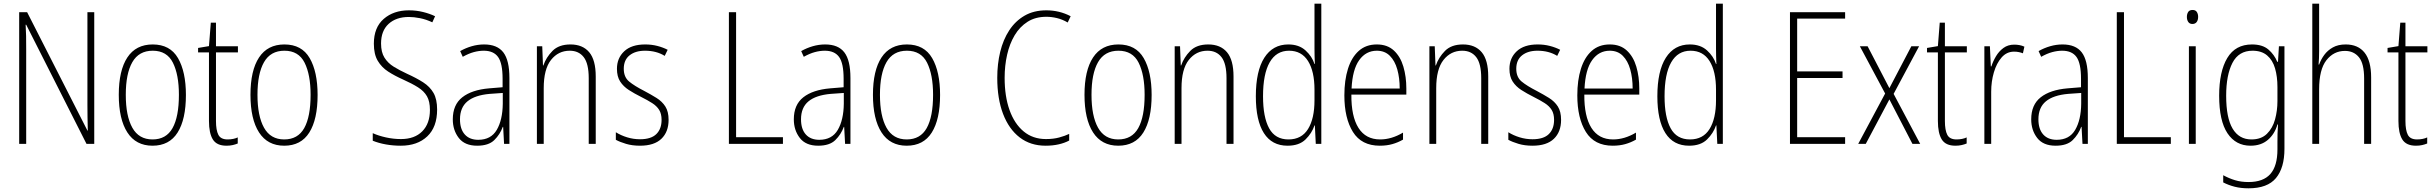

<svg xmlns="http://www.w3.org/2000/svg" viewBox="-20 -780 13200 1041"><path d="M491 0H449L122 -646H119Q121 -616 121.5 -584.5Q122 -553 122 -512V0H84V-714H127L454 -72H456Q455 -108 454.5 -146Q454 -184 454 -211V-714H491Z M988 -265Q988 -133 943 -61.5Q898 10 807 10Q717 10 670.5 -62Q624 -134 624 -266Q624 -398 670.5 -468.5Q717 -539 808 -539Q902 -539 945 -465Q988 -391 988 -265ZM662 -266Q662 -151 697.5 -87.5Q733 -24 807 -24Q881 -24 915.5 -85.5Q950 -147 950 -266Q950 -375 917.5 -440Q885 -505 808 -505Q733 -505 697.5 -443Q662 -381 662 -266Z M1214 -24Q1230 -24 1244.5 -27Q1259 -30 1269 -35V-2Q1257 3 1242 6.5Q1227 10 1208 10Q1155 10 1134 -24Q1113 -58 1113 -124V-496H1054V-520L1113 -530L1123 -657H1151V-529H1270V-496H1151V-124Q1151 -74 1164 -49Q1177 -24 1214 -24Z M1702 -265Q1702 -133 1657 -61.5Q1612 10 1521 10Q1431 10 1384.5 -62Q1338 -134 1338 -266Q1338 -398 1384.5 -468.5Q1431 -539 1522 -539Q1616 -539 1659 -465Q1702 -391 1702 -265ZM1376 -266Q1376 -151 1411.5 -87.5Q1447 -24 1521 -24Q1595 -24 1629.5 -85.5Q1664 -147 1664 -266Q1664 -375 1631.5 -440Q1599 -505 1522 -505Q1447 -505 1411.5 -443Q1376 -381 1376 -266Z M2350 -186Q2350 -91 2296.5 -40.5Q2243 10 2153 10Q2111 10 2072 3Q2033 -4 2001 -17V-58Q2032 -44 2072.5 -35Q2113 -26 2154 -26Q2228 -26 2269.5 -68Q2311 -110 2311 -184Q2311 -230 2295 -258Q2279 -286 2246.5 -306.5Q2214 -327 2165 -349Q2120 -369 2084.5 -392Q2049 -415 2028 -450.5Q2007 -486 2007 -543Q2007 -631 2060.5 -677.5Q2114 -724 2197 -724Q2237 -724 2273.5 -715Q2310 -706 2339 -692L2324 -659Q2290 -675 2257 -681.5Q2224 -688 2197 -688Q2128 -688 2087 -650.5Q2046 -613 2046 -544Q2046 -497 2064.5 -467.5Q2083 -438 2114.5 -418.5Q2146 -399 2187 -380Q2238 -357 2274.5 -333.5Q2311 -310 2330.5 -276Q2350 -242 2350 -186Z M2605 -539Q2676 -539 2709 -496Q2742 -453 2742 -357V0H2713L2708 -92H2706Q2691 -51 2660 -20.5Q2629 10 2567 10Q2500 10 2467.5 -32Q2435 -74 2435 -133Q2435 -212 2486.5 -252.5Q2538 -293 2632 -301L2705 -307V-353Q2705 -437 2680.5 -471Q2656 -505 2603 -505Q2577 -505 2549 -497.5Q2521 -490 2489 -472L2475 -503Q2505 -520 2538 -529.5Q2571 -539 2605 -539ZM2635 -271Q2555 -264 2514.5 -230.5Q2474 -197 2474 -133Q2474 -80 2500 -51Q2526 -22 2573 -22Q2642 -22 2673.5 -76Q2705 -130 2706 -218V-276Z M3073 -539Q3139 -539 3174.5 -497Q3210 -455 3210 -365V0H3172V-356Q3172 -435 3145 -470Q3118 -505 3069 -505Q3007 -505 2967.5 -455Q2928 -405 2928 -302V0H2891V-529H2920L2924 -425H2926Q2941 -469 2975.5 -504Q3010 -539 3073 -539Z M3605 -130Q3605 -65 3566 -27.5Q3527 10 3450 10Q3408 10 3374.5 0Q3341 -10 3319 -22V-63Q3346 -46 3380 -35.5Q3414 -25 3450 -25Q3510 -25 3538.5 -53Q3567 -81 3567 -130Q3567 -163 3554 -184Q3541 -205 3516 -221Q3491 -237 3457 -254Q3419 -273 3389.5 -292Q3360 -311 3342.5 -338Q3325 -365 3325 -407Q3325 -465 3364.5 -502Q3404 -539 3478 -539Q3513 -539 3544 -531Q3575 -523 3600 -510L3584 -477Q3539 -505 3477 -505Q3425 -505 3393.5 -480Q3362 -455 3362 -407Q3362 -362 3391 -338Q3420 -314 3473 -287Q3509 -268 3539.5 -249Q3570 -230 3587.5 -202.5Q3605 -175 3605 -130Z M3932 0V-714H3971V-36H4225V0Z M4454 -539Q4525 -539 4558 -496Q4591 -453 4591 -357V0H4562L4557 -92H4555Q4540 -51 4509 -20.5Q4478 10 4416 10Q4349 10 4316.5 -32Q4284 -74 4284 -133Q4284 -212 4335.5 -252.5Q4387 -293 4481 -301L4554 -307V-353Q4554 -437 4529.5 -471Q4505 -505 4452 -505Q4426 -505 4398 -497.5Q4370 -490 4338 -472L4324 -503Q4354 -520 4387 -529.5Q4420 -539 4454 -539ZM4484 -271Q4404 -264 4363.5 -230.5Q4323 -197 4323 -133Q4323 -80 4349 -51Q4375 -22 4422 -22Q4491 -22 4522.5 -76Q4554 -130 4555 -218V-276Z M5077 -265Q5077 -133 5032 -61.5Q4987 10 4896 10Q4806 10 4759.5 -62Q4713 -134 4713 -266Q4713 -398 4759.5 -468.5Q4806 -539 4897 -539Q4991 -539 5034 -465Q5077 -391 5077 -265ZM4751 -266Q4751 -151 4786.5 -87.5Q4822 -24 4896 -24Q4970 -24 5004.5 -85.5Q5039 -147 5039 -266Q5039 -375 5006.5 -440Q4974 -505 4897 -505Q4822 -505 4786.5 -443Q4751 -381 4751 -266Z M5653 -689Q5594 -689 5551.5 -662Q5509 -635 5481.5 -589Q5454 -543 5440.5 -483.5Q5427 -424 5427 -358Q5427 -258 5453.5 -183.5Q5480 -109 5530 -67.5Q5580 -26 5651 -26Q5691 -26 5722.5 -34.5Q5754 -43 5777 -54V-18Q5753 -5 5720.5 2.5Q5688 10 5649 10Q5567 10 5508.5 -35Q5450 -80 5418.5 -162.5Q5387 -245 5387 -358Q5387 -433 5403 -499Q5419 -565 5452 -615.5Q5485 -666 5535 -695Q5585 -724 5653 -724Q5724 -724 5785 -692L5769 -658Q5740 -675 5710.5 -682Q5681 -689 5653 -689Z M6224 -265Q6224 -133 6179 -61.5Q6134 10 6043 10Q5953 10 5906.5 -62Q5860 -134 5860 -266Q5860 -398 5906.5 -468.5Q5953 -539 6044 -539Q6138 -539 6181 -465Q6224 -391 6224 -265ZM5898 -266Q5898 -151 5933.5 -87.5Q5969 -24 6043 -24Q6117 -24 6151.5 -85.5Q6186 -147 6186 -266Q6186 -375 6153.5 -440Q6121 -505 6044 -505Q5969 -505 5933.5 -443Q5898 -381 5898 -266Z M6531 -539Q6597 -539 6632.5 -497Q6668 -455 6668 -365V0H6630V-356Q6630 -435 6603 -470Q6576 -505 6527 -505Q6465 -505 6425.5 -455Q6386 -405 6386 -302V0H6349V-529H6378L6382 -425H6384Q6399 -469 6433.5 -504Q6468 -539 6531 -539Z M6961 10Q6876 10 6832.5 -58.5Q6789 -127 6789 -258Q6789 -395 6835 -467Q6881 -539 6965 -539Q7023 -539 7058.5 -506.5Q7094 -474 7107 -433H7109Q7108 -456 7107.5 -476.5Q7107 -497 7107 -517V-760H7144V0H7114L7109 -100H7107Q7093 -58 7058.5 -24Q7024 10 6961 10ZM6966 -24Q7037 -24 7072 -80.5Q7107 -137 7107 -236V-294Q7107 -393 7072 -449Q7037 -505 6969 -505Q6900 -505 6864 -442Q6828 -379 6828 -258Q6828 -145 6861 -84.5Q6894 -24 6966 -24Z M7445 -539Q7502 -539 7537.5 -506Q7573 -473 7589 -418.5Q7605 -364 7605 -300V-267H7307Q7306 -149 7345.5 -86.5Q7385 -24 7463 -24Q7525 -24 7587 -61V-23Q7559 -7 7528.5 1.5Q7498 10 7461 10Q7362 10 7315.5 -64.5Q7269 -139 7269 -263Q7269 -345 7288.5 -407Q7308 -469 7347 -504Q7386 -539 7445 -539ZM7445 -505Q7386 -505 7349.5 -454Q7313 -403 7308 -300H7569Q7569 -357 7556 -403.5Q7543 -450 7515.5 -477.5Q7488 -505 7445 -505Z M7912 -539Q7978 -539 8013.5 -497Q8049 -455 8049 -365V0H8011V-356Q8011 -435 7984 -470Q7957 -505 7908 -505Q7846 -505 7806.5 -455Q7767 -405 7767 -302V0H7730V-529H7759L7763 -425H7765Q7780 -469 7814.5 -504Q7849 -539 7912 -539Z M8444 -130Q8444 -65 8405 -27.5Q8366 10 8289 10Q8247 10 8213.5 0Q8180 -10 8158 -22V-63Q8185 -46 8219 -35.5Q8253 -25 8289 -25Q8349 -25 8377.5 -53Q8406 -81 8406 -130Q8406 -163 8393 -184Q8380 -205 8355 -221Q8330 -237 8296 -254Q8258 -273 8228.5 -292Q8199 -311 8181.5 -338Q8164 -365 8164 -407Q8164 -465 8203.5 -502Q8243 -539 8317 -539Q8352 -539 8383 -531Q8414 -523 8439 -510L8423 -477Q8378 -505 8316 -505Q8264 -505 8232.5 -480Q8201 -455 8201 -407Q8201 -362 8230 -338Q8259 -314 8312 -287Q8348 -268 8378.5 -249Q8409 -230 8426.5 -202.5Q8444 -175 8444 -130Z M8708 -539Q8765 -539 8800.5 -506Q8836 -473 8852 -418.5Q8868 -364 8868 -300V-267H8570Q8569 -149 8608.5 -86.5Q8648 -24 8726 -24Q8788 -24 8850 -61V-23Q8822 -7 8791.5 1.5Q8761 10 8724 10Q8625 10 8578.5 -64.5Q8532 -139 8532 -263Q8532 -345 8551.5 -407Q8571 -469 8610 -504Q8649 -539 8708 -539ZM8708 -505Q8649 -505 8612.5 -454Q8576 -403 8571 -300H8832Q8832 -357 8819 -403.5Q8806 -450 8778.5 -477.5Q8751 -505 8708 -505Z M9138 10Q9053 10 9009.5 -58.5Q8966 -127 8966 -258Q8966 -395 9012 -467Q9058 -539 9142 -539Q9200 -539 9235.5 -506.5Q9271 -474 9284 -433H9286Q9285 -456 9284.5 -476.5Q9284 -497 9284 -517V-760H9321V0H9291L9286 -100H9284Q9270 -58 9235.5 -24Q9201 10 9138 10ZM9143 -24Q9214 -24 9249 -80.5Q9284 -137 9284 -236V-294Q9284 -393 9249 -449Q9214 -505 9146 -505Q9077 -505 9041 -442Q9005 -379 9005 -258Q9005 -145 9038 -84.5Q9071 -24 9143 -24Z M9984 0H9685V-714H9984V-679H9724V-393H9970V-357H9724V-36H9984Z M10201 -273 10064 -529H10106L10224 -302L10343 -529H10385L10247 -271L10391 0H10349L10224 -241L10096 0H10055Z M10588 -24Q10604 -24 10618.5 -27Q10633 -30 10643 -35V-2Q10631 3 10616 6.5Q10601 10 10582 10Q10529 10 10508 -24Q10487 -58 10487 -124V-496H10428V-520L10487 -530L10497 -657H10525V-529H10644V-496H10525V-124Q10525 -74 10538 -49Q10551 -24 10588 -24Z M10901 -538Q10915 -538 10929 -535.5Q10943 -533 10956 -527L10948 -491Q10938 -495 10926 -497.5Q10914 -500 10900 -500Q10860 -500 10832.5 -468.5Q10805 -437 10790.5 -387.5Q10776 -338 10776 -283V0H10739V-529H10769L10774 -420H10777Q10786 -448 10802 -475Q10818 -502 10842.5 -520Q10867 -538 10901 -538Z M11163 -539Q11234 -539 11267 -496Q11300 -453 11300 -357V0H11271L11266 -92H11264Q11249 -51 11218 -20.5Q11187 10 11125 10Q11058 10 11025.5 -32Q10993 -74 10993 -133Q10993 -212 11044.5 -252.5Q11096 -293 11190 -301L11263 -307V-353Q11263 -437 11238.5 -471Q11214 -505 11161 -505Q11135 -505 11107 -497.5Q11079 -490 11047 -472L11033 -503Q11063 -520 11096 -529.5Q11129 -539 11163 -539ZM11193 -271Q11113 -264 11072.5 -230.5Q11032 -197 11032 -133Q11032 -80 11058 -51Q11084 -22 11131 -22Q11200 -22 11231.5 -76Q11263 -130 11264 -218V-276Z M11457 0V-714H11496V-36H11750V0Z M11868 -726Q11884 -726 11891 -715Q11898 -704 11898 -689Q11898 -671 11890 -660.5Q11882 -650 11867 -650Q11852 -650 11844.5 -661Q11837 -672 11837 -688Q11837 -704 11844 -715Q11851 -726 11868 -726ZM11885 -529V0H11848V-529Z M12190 -539Q12247 -539 12279 -511.5Q12311 -484 12327 -445H12331L12336 -529H12366V27Q12366 130 12320 185.5Q12274 241 12171 241Q12130 241 12096.5 232.5Q12063 224 12034 209V170Q12065 187 12098 197Q12131 207 12171 207Q12251 207 12289.5 163.5Q12328 120 12328 30V-10Q12328 -33 12328.5 -55Q12329 -77 12331 -105H12328Q12313 -53 12276 -21.5Q12239 10 12182 10Q12102 10 12057 -57.5Q12012 -125 12012 -261Q12012 -392 12056 -465.5Q12100 -539 12190 -539ZM12193 -505Q12118 -505 12084 -439Q12050 -373 12050 -261Q12050 -141 12085 -82.5Q12120 -24 12187 -24Q12240 -24 12271 -54.5Q12302 -85 12315 -132.5Q12328 -180 12328 -232V-308Q12328 -365 12315 -409.5Q12302 -454 12272 -479.5Q12242 -505 12193 -505Z M12554 -503Q12554 -462 12551 -430H12554Q12564 -458 12582 -482.5Q12600 -507 12628.5 -523Q12657 -539 12698 -539Q12765 -539 12800.5 -494.5Q12836 -450 12836 -360V0H12798V-354Q12798 -435 12770 -469.5Q12742 -504 12694 -504Q12633 -504 12593.5 -453.5Q12554 -403 12554 -295V0H12517V-760H12554Z M13085 -24Q13101 -24 13115.5 -27Q13130 -30 13140 -35V-2Q13128 3 13113 6.5Q13098 10 13079 10Q13026 10 13005 -24Q12984 -58 12984 -124V-496H12925V-520L12984 -530L12994 -657H13022V-529H13141V-496H13022V-124Q13022 -74 13035 -49Q13048 -24 13085 -24Z"/></svg>

Font: Noto Sans Lao Condensed ExtraLight
Style: Regular
Weight: 200
Width: 3
Designer: Monotype Design Team
Foundry: Monotype Imaging Inc.
Version: Version 2.003; ttfautohint (v1.8.4.7-5d5b)